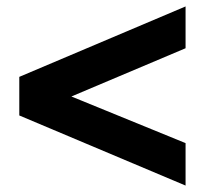

<svg xmlns="http://www.w3.org/2000/svg" viewBox="-20 -567 637 597"><path d="M202 -267 557 -122V10L40 -208V-328L557 -547V-417Z"/></svg>

Font: BitterBold
Style: Bold
Weight: 700
Designer: Sol Matas
Foundry: Sol Matas
Version: Version 001.001